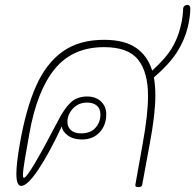

<svg xmlns="http://www.w3.org/2000/svg" viewBox="-20 -766 799 786"><path d="M759 -731Q759 -699 749 -656Q736 -602 704.5 -552.5Q673 -503 610 -449Q616 -415 616 -374Q616 -300 593 -177L562 -9Q561 0 545 0Q533 0 534 -9L564 -177Q586 -297 586 -374Q586 -470 545.5 -521.5Q505 -573 406 -573Q277 -573 204 -483.5Q131 -394 100 -218Q90 -163 82 -115.5Q74 -68 74 -50Q74 -38 78 -38Q96 -38 220 -276Q244 -323 270 -347Q296 -371 337 -371Q372 -371 393.5 -350.5Q415 -330 415 -298Q415 -254 388 -224.5Q361 -195 315 -195Q280 -195 257.5 -211.5Q235 -228 233 -249Q182 -139 137 -72Q92 -5 67 -5Q47 -5 47 -54Q47 -96 61 -176Q86 -320 127.5 -413.5Q169 -507 236.5 -555Q304 -603 406 -603Q489 -603 536.5 -570.5Q584 -538 603 -477Q658 -527 682.5 -567Q707 -607 719 -656Q726 -683 728 -705.5Q730 -728 730 -733Q731 -739 736 -742.5Q741 -746 747 -746Q759 -746 759 -731ZM256 -267Q256 -246 270.5 -233Q285 -220 312 -220Q350 -220 370.5 -242.5Q391 -265 391 -298Q391 -321 376.5 -333.5Q362 -346 337 -346Q301 -346 278.5 -321.5Q256 -297 256 -267Z"/></svg>

Font: Mali ExtraLight
Style: Italic
Weight: 275
Italic angle: -10°
Version: Version 1.000; ttfautohint (v1.6)